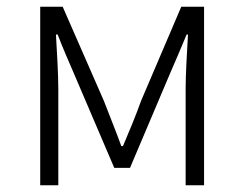

<svg xmlns="http://www.w3.org/2000/svg" viewBox="-20 -553 728 573"><path d="M100 0H154V-288C154 -331 150 -397 147 -450H152C167 -411 184 -372 200 -335L321 -52H368L488 -335C504 -372 521 -411 537 -450H541C538 -397 534 -331 534 -288V0H589V-533H521L401 -252C385 -207 366 -162 347 -117H342C326 -162 307 -207 290 -252L167 -533H100Z"/></svg>

Font: Spoqa Han Sans Neo Light
Style: Regular
Weight: 300
Designer: [Spoqa Han Sans Neo] Dong-huui Kim  Younghwa Kang  Yujin Lee  [Noto Sans] Ryoko NISHIZUKA  (kana & ideographs); Paul D. 
Foundry: Spoqa (http://www.spoqa-han-sans.com)
Version: Version 1.000